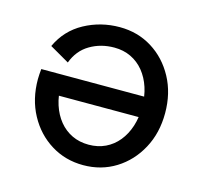

<svg xmlns="http://www.w3.org/2000/svg" viewBox="-83 -609 749 709"><g transform="rotate(15 292.0 -254.5)"><path d="M499 -214.8V-293H139.6L105.5 -214.8ZM139.6 -341.8Q157.7 -390.6 199 -415Q240.2 -439.5 292 -439.5Q327.1 -439.5 355.7 -425.8Q384.3 -412.1 404.8 -387Q425.3 -361.8 436.3 -328.1Q447.3 -294.4 447.3 -253.9Q447.3 -213.9 436.3 -179.9Q425.3 -146 404.8 -120.8Q384.3 -95.7 355.7 -82Q327.1 -68.4 292 -68.4Q256.8 -68.4 228.3 -82Q199.7 -95.7 179.2 -120.8Q158.7 -146 147.7 -179.9Q136.7 -213.9 136.7 -253.9Q136.7 -264.2 137.5 -273.9Q138.2 -283.7 139.6 -293H51.3Q50.3 -283.7 49.6 -273.7Q48.8 -263.7 48.8 -253.9Q48.8 -177.7 81.1 -118.2Q113.3 -58.6 168.5 -24.4Q223.6 9.8 292 9.8Q360.8 9.8 415.8 -24.4Q470.7 -58.6 502.9 -118.2Q535.2 -177.7 535.2 -253.9Q535.2 -330.1 502.9 -389.6Q470.7 -449.2 415.8 -483.4Q360.8 -517.6 292 -517.6Q219.2 -517.6 157.2 -483.9Q95.2 -450.2 64.9 -384.8Z"/></g></svg>

Font: Giphurs
Style: Regular
Weight: 400
Version: Version 2.010